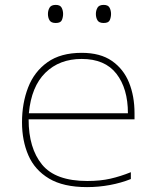

<svg xmlns="http://www.w3.org/2000/svg" viewBox="-20 -754 640 785"><path d="M336 11Q239 11 180.5 -24Q122 -59 96 -119Q70 -179 70 -254Q70 -332 95 -396.5Q120 -461 174 -499.5Q228 -538 314 -538Q390 -538 437.5 -505Q485 -472 507.5 -416.5Q530 -361 530 -291V-266H97Q97 -148 152 -81Q207 -14 337 -14Q390 -14 431.5 -23.5Q473 -33 515 -50V-22Q475 -6 429 2.5Q383 11 336 11ZM98 -291H503Q503 -392 456 -452.5Q409 -513 314 -513Q223 -513 165.5 -456.5Q108 -400 98 -291ZM404 -660Q385 -660 378.5 -671Q372 -682 372 -697Q372 -711 378.5 -722.5Q385 -734 404 -734Q422 -734 428 -722.5Q434 -711 434 -697Q434 -684 429 -672Q424 -660 404 -660ZM208 -660Q189 -660 182.5 -671Q176 -682 176 -697Q176 -711 182.5 -722.5Q189 -734 208 -734Q226 -734 232 -722.5Q238 -711 238 -697Q238 -684 233 -672Q228 -660 208 -660Z"/></svg>

Font: Noto Sans Mono Thin
Style: Regular
Weight: 100
Designer: Monotype Design Team
Foundry: Monotype Imaging Inc.
Version: Version 2.014